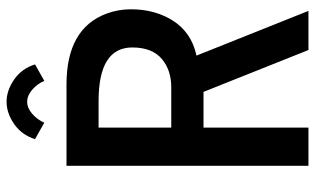

<svg xmlns="http://www.w3.org/2000/svg" viewBox="-208 -755 963 587"><g transform="rotate(-90 273.5 -461.5)"><path d="M370.1 -835.9 319.8 -807.6Q310.5 -829.1 292.7 -844.5Q274.9 -859.9 255.9 -859.9Q236.8 -859.9 219 -844.5Q201.2 -829.1 191.9 -807.6L141.6 -835.9Q154.3 -876.5 187.7 -899.7Q221.2 -922.9 255.9 -922.9Q290.5 -922.9 324 -899.7Q357.4 -876.5 370.1 -835.9ZM176.8 -419.4H300.3Q351.6 -419.4 385.7 -447.3Q421.9 -477.1 421.9 -538.6Q421.9 -641.6 258.3 -641.6H176.8ZM60.1 0V-739.7H308.6Q480 -739.7 525.4 -617.2Q538.6 -581.5 538.6 -543.5Q538.6 -505.4 530 -474.1Q521.5 -442.9 504.9 -416Q468.3 -357.4 397 -342.3L533.7 0H414.1L286.1 -320.8H176.8V0Z"/></g></svg>

Font: News Cycle
Style: Bold
Weight: 700
Version: Version 0.5.1